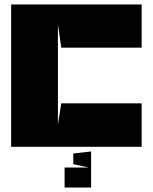

<svg xmlns="http://www.w3.org/2000/svg" viewBox="-20 -659 685 862"><path d="M240 -550V-100L255 -195H616V0H30V-639H616V-445H255ZM309 30V78L378 93H270V183H389V21Z"/></svg>

Font: Banana Brick
Style: Regular
Weight: 400
Designer: artmaker
Foundry: artmaker
Version: Version 4.000 2011 initial release